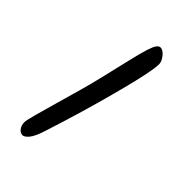

<svg xmlns="http://www.w3.org/2000/svg" viewBox="-162 -551 583 583"><g transform="rotate(45 130.0 -259.5)"><path d="M197 -462Q197 -453 193.5 -432Q190 -411 182 -377.5Q174 -344 162 -299Q150 -254 133.5 -197.5Q117 -141 95 -73Q85 -42 74.5 -29.5Q64 -17 56 -17Q46 -17 39 -26.5Q32 -36 32 -49Q32 -57 40 -86.5Q48 -116 59.5 -156Q71 -196 82.5 -237Q94 -278 101 -308Q116 -371 125 -409.5Q134 -448 140.5 -468Q147 -488 152.5 -495Q158 -502 164 -502Q171 -502 178.5 -496Q186 -490 191.5 -480.5Q197 -471 197 -462Z"/></g></svg>

Font: Kalam Variable Light
Style: Regular
Weight: 300
Designer: Lipi Raval, Jonny Pinhorn
Foundry: Indian Type Foundry
Version: Version 3.000